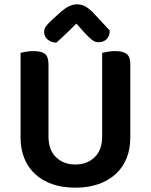

<svg xmlns="http://www.w3.org/2000/svg" viewBox="-20 -851 697 887"><path d="M328 16Q268 16 221 -0.5Q174 -17 141.5 -47.5Q109 -78 92 -120.5Q75 -163 75 -216V-607Q83 -609 100.5 -612Q118 -615 135 -615Q171 -615 187.5 -602Q204 -589 204 -554V-221Q204 -158 239 -124.5Q274 -91 328 -91Q382 -91 417 -124.5Q452 -158 452 -221V-607Q461 -609 478 -612Q495 -615 512 -615Q548 -615 565 -602Q582 -589 582 -554V-216Q582 -163 565 -120.5Q548 -78 515 -47.5Q482 -17 435 -0.5Q388 16 328 16ZM333 -742Q313 -722 289 -699Q265 -676 240 -654Q216 -655 200 -668.5Q184 -682 184 -702Q184 -719 193 -730.5Q202 -742 220 -759L264 -799Q303 -831 335 -831Q356 -831 372 -822.5Q388 -814 406 -797L487 -710Q487 -684 472.5 -670Q458 -656 435 -656Q419 -656 406 -666Q393 -676 373 -697Z"/></svg>

Font: Baloo Bhai 2 SemiBold
Style: Regular
Weight: 600
Designer: Supriya Tembe, Noopur Datye and Ek Type
Foundry: Ek Type
Version: Version 1.640;PS 1.000;hotconv 16.6.51;makeotf.lib2.5.65220;